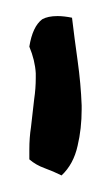

<svg xmlns="http://www.w3.org/2000/svg" viewBox="-20 -625 134 233"><path d="M67.4 -603.5Q70.3 -579.1 74.2 -551.3Q78.1 -523.4 79.1 -497.1V-492.2Q79.1 -468.8 74.2 -448.2Q69.3 -425.8 54.7 -412.1Q44.9 -417 34.2 -420.9Q23.4 -424.8 15.6 -431.6V-443.4Q15.6 -458 17.6 -470.7Q19.5 -488.3 21.5 -504.9Q23.4 -517.6 23.4 -530.3V-536.1Q22.5 -551.8 15.6 -568.4Q19.5 -592.8 31.2 -601.6Q38.1 -605.5 49.8 -605.5Q57.6 -605.5 67.4 -603.5Z"/></svg>

Font: Crafty Girls
Style: Regular
Weight: 400
Designer: Crystal Kluge
Foundry: Font Diner, Inc DBA Tart Workshop
Version: Version 1.000